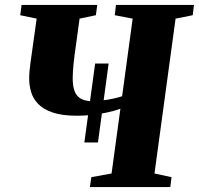

<svg xmlns="http://www.w3.org/2000/svg" viewBox="-20 -763 811 783"><path d="M324 -182 368 -504H423L379.5 -182ZM346.5 0 352.5 -40.5 435 -55.5 471 -319.5Q447.5 -311 417.8 -304.5Q388 -298 356.5 -294.5Q325 -291 295 -291Q234 -291 195.5 -304Q157 -317 136 -338.8Q115 -360.5 107 -387.5Q99 -414.5 99 -442.5Q99 -459.5 100.8 -477Q102.5 -494.5 104.5 -508.5L129.5 -687L62.5 -701L68 -743H376.5L371 -701L304.5 -687L289.5 -577.5Q284 -540 280.2 -505Q276.5 -470 276.5 -444Q276.5 -411 284.5 -390.5Q292.5 -370 310.2 -360.2Q328 -350.5 356.5 -350.5Q373.5 -350.5 396.5 -353.2Q419.5 -356 441.5 -360.8Q463.5 -365.5 478 -370.5L521 -687L448 -701L453 -743H771L766 -701L696 -687L610 -55.5L679.5 -40.5L674.5 0Z"/></svg>

Font: Merriweather 60pt Black
Style: Italic
Weight: 900
Italic angle: -7.8°
Version: Version 2.101